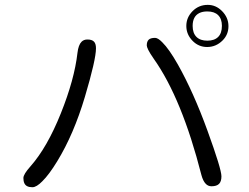

<svg xmlns="http://www.w3.org/2000/svg" viewBox="-20 -804 1040 801"><path d="M627 -646Q607.9 -646 600.1 -638.2Q592.3 -630.4 592.3 -614.3Q592.3 -608.9 598.6 -595.7Q605 -582.5 621.6 -558.6Q738.8 -393.1 820.3 -73.7Q827.1 -48.3 838.9 -36.6Q848.6 -26.9 862.3 -26.9Q883.8 -26.9 893.8 -36.9Q903.8 -46.9 903.8 -68.4Q903.8 -98.6 845.7 -258.5Q787.6 -418.5 722.2 -534.7Q685.1 -600.1 657.2 -627.4Q639.2 -646 627 -646ZM344.7 -639.2Q329.6 -639.2 320.3 -629.9Q307.1 -616.7 303.2 -583.5Q290.5 -472.2 233.6 -330.6Q176.8 -189 107.4 -110.4Q77.6 -77.1 77.6 -61.5Q77.6 -35.2 93.3 -27.3Q101.6 -22.9 115.2 -22.9Q132.3 -22.9 156.7 -47.9Q184.6 -75.2 218.8 -131.3Q287.6 -243.7 334 -399.4Q380.4 -555.2 380.4 -602.5Q380.4 -622.1 371.8 -630.6Q363.3 -639.2 344.7 -639.2ZM844.7 -756.3Q874.5 -756.3 890.1 -740.7Q905.8 -725.1 905.8 -696.3Q905.8 -665.5 890.1 -649.9Q874.5 -634.3 845 -634.3Q815.4 -634.3 799.6 -650.1Q783.7 -666 783.7 -695.8Q783.7 -735.8 811.5 -749.5Q825.2 -756.3 844.7 -756.3ZM846.7 -783.7Q809.1 -783.7 783.2 -757.3Q757.3 -731 757.3 -695.8Q757.3 -659.7 784.2 -632.8Q809.1 -607.9 844.2 -607.9Q881.3 -607.9 908.7 -635.3Q933.1 -659.7 933.1 -694.8Q933.1 -731 905.8 -758.3Q880.4 -783.7 846.7 -783.7Z"/></svg>

Font: YuPearl-ExtraLight
Style: ExtraLight
Weight: 200
Designer: Max Yao
Foundry: Max-Everyday
Version: Version 1.011; ttfautohint (v1.8.3)